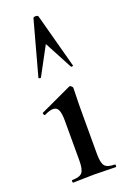

<svg xmlns="http://www.w3.org/2000/svg" viewBox="-142 -779 551 828"><g transform="rotate(-20 133.0 -365.0)"><path d="M44 0Q41 0 41 -6Q41 -12 44 -12Q78 -12 89.5 -26Q101 -40 101 -81V-263Q101 -297 94 -312.5Q87 -328 70 -328Q62 -328 52 -325Q42 -322 30 -316Q26 -315 23.5 -321Q21 -327 24 -328L168 -395Q170 -396 171 -396Q175 -396 179.5 -391.5Q184 -387 184 -384Q184 -373 183 -344Q182 -315 182 -264V-81Q182 -40 193.5 -26Q205 -12 239 -12Q242 -12 242 -6Q242 0 239 0Q219 0 194 -1Q169 -2 141 -2Q114 -2 88.5 -1Q63 0 44 0ZM215 -476Q217 -474 212 -472.5Q207 -471 205 -474L137 -602L68 -474Q67 -471 61.5 -472.5Q56 -474 57 -476L125 -725Q126 -730 136 -730Q146 -730 148 -725Z"/></g></svg>

Font: Cormorant Infant Light SemiBold
Style: Regular
Weight: 600
Version: Version 4.001